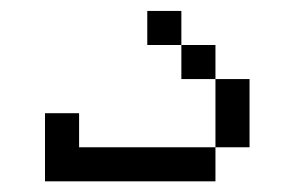

<svg xmlns="http://www.w3.org/2000/svg" viewBox="-20 -520 540 352"><path d="M62.5 -312.5Q62.5 -312.5 62.5 -187.5H375V-250H125V-312.5ZM375 -250H437.5Q437.5 -250 437.5 -375H375Q375 -375 375 -250ZM375 -375V-437.5H312.5V-375ZM312.5 -437.5V-500H250V-437.5Z"/></svg>

Font: UnifontExMono
Style: Regular
Weight: 500
Version: Version 15.0.06